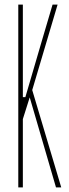

<svg xmlns="http://www.w3.org/2000/svg" viewBox="-20 -820 300 840"><path d="M60 0V-800H80V-613V-395H91L163 -641L210 -800H232L121 -426L248 0H225L110 -394L80 -299V0Z"/></svg>

Font: Big Shoulders Display SC Thin
Style: Regular
Weight: 100
Designer: Patric King
Foundry: XO Type Co
Version: Version 2.002